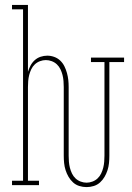

<svg xmlns="http://www.w3.org/2000/svg" viewBox="-20 -755 540 783"><path d="M333 8Q318 8 303.5 3.5Q289 -1 278 -11Q267 -21 259.5 -34Q252 -47 247.5 -61Q243 -75 241.5 -90Q240 -105 240 -120V-400Q240 -412 239 -424.5Q238 -437 235 -449Q232 -461 226.5 -472.5Q221 -484 212 -492.5Q203 -501 191 -505.5Q179 -510 167 -510Q155 -510 143 -505.5Q131 -501 122 -492.5Q113 -484 107.5 -472.5Q102 -461 99 -449Q96 -437 95 -424.5Q94 -412 94 -400V-18H139V0H29V-18H74V-717H29V-735H94V-462Q98 -475 104.5 -487.5Q111 -500 121.5 -509.5Q132 -519 145.5 -523.5Q159 -528 173 -528Q187 -528 201 -523Q215 -518 225.5 -508Q236 -498 242.5 -485Q249 -472 253 -457.5Q257 -443 258.5 -429Q260 -415 260 -400V-120Q260 -108 261 -95.5Q262 -83 265 -71Q268 -59 273.5 -47.5Q279 -36 288 -27.5Q297 -19 309 -14.5Q321 -10 333 -10Q345 -10 357 -14.5Q369 -19 378 -27.5Q387 -36 392.5 -47.5Q398 -59 401 -71Q404 -83 405 -95.5Q406 -108 406 -120V-502H351V-520H486V-502H426V-120Q426 -105 424.5 -90Q423 -75 418.5 -61Q414 -47 406.5 -34Q399 -21 388 -11Q377 -1 362.5 3.5Q348 8 333 8Z"/></svg>

Font: Iosevka Curly Slab Thin
Style: Regular
Weight: 100
Monospace: yes
Designer: Belleve Invis
Foundry: Belleve Invis
Version: Version 22.1.2; ttfautohint (v1.8.4)